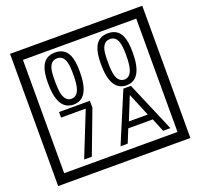

<svg xmlns="http://www.w3.org/2000/svg" viewBox="-170 -1151 1496 1433"><g transform="rotate(-20 577.5 -435.0)"><path d="M1103 90H53V-960H1103ZM1028 15V-885H128V15ZM497 -656Q497 -442 371 -442Q244 -442 244 -656Q244 -744 265 -789Q294 -855 371 -855Q448 -855 477 -789Q497 -745 497 -656ZM444 -656Q444 -723 435 -752Q420 -809 371 -809Q322 -809 306 -752Q298 -723 298 -656Q298 -587 306 -553Q322 -488 371 -488Q419 -488 435 -554Q444 -587 444 -656ZM917 -656Q917 -442 791 -442Q664 -442 664 -656Q664 -744 685 -789Q714 -855 791 -855Q868 -855 897 -789Q917 -745 917 -656ZM864 -656Q864 -723 855 -752Q840 -809 791 -809Q742 -809 726 -752Q718 -723 718 -656Q718 -587 726 -553Q742 -488 791 -488Q839 -488 855 -554Q864 -587 864 -656ZM493 -372 364 -30H303L444 -383H248V-427H493ZM988 -30H930L887 -136H692L649 -30H592L759 -427H819ZM864 -183 788 -366 714 -183Z"/></g></svg>

Font: Unicode BMP Fallback SIL
Style: Regular
Weight: 400
Foundry: NRSI, SIL International
Version: Version 5.1 Based on Unicode 5.1